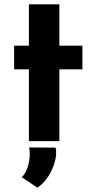

<svg xmlns="http://www.w3.org/2000/svg" viewBox="-20 -649 434 883"><path d="M113 -629H253V-439H359V-330H253V0H113V-330H45V-439H113ZM152 214 80 166Q102 145 111.5 104.5Q121 64 114 29L236 30Q242 58 232.5 93.5Q223 129 202.5 161.5Q182 194 152 214Z"/></svg>

Font: Reem Kufi Ink
Style: Bold
Weight: 700
Designer: Khaled Hosny
Version: Version 1.002